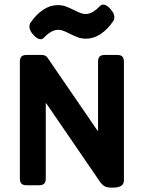

<svg xmlns="http://www.w3.org/2000/svg" viewBox="-20 -824 640 854"><path d="M310.1 -778.8Q327.6 -770 338.6 -765.9Q349.6 -761.7 361.3 -761.7Q391.1 -761.7 424.3 -796.9Q431.2 -803.7 439 -803.7Q453.1 -803.7 471.2 -784.2Q488.8 -764.6 488.8 -747.1Q488.8 -737.3 483.9 -730.5Q459 -693.4 427.7 -672.6Q396.5 -651.9 362.8 -651.9Q343.3 -651.9 327.1 -657.7Q311 -663.6 289.6 -674.3Q272 -683.1 261 -687.3Q250 -691.4 238.3 -691.4Q208.5 -691.4 175.3 -656.2Q168.5 -649.4 160.6 -649.4Q146.5 -649.4 128.4 -668.9Q110.8 -688.5 110.8 -706.1Q110.8 -715.8 115.7 -722.7Q140.6 -759.8 171.9 -780.5Q203.1 -801.3 236.8 -801.3Q256.3 -801.3 272.5 -795.4Q288.6 -789.6 310.1 -778.8ZM531.2 -548.8V-21.5Q531.2 -5.4 519 2.7Q506.8 10.7 477.5 10.7Q456.1 10.7 445.1 4.4Q434.1 -2 424.3 -16.1L185.5 -364.7H183.6V-30.8Q183.6 -14.2 176.5 -7.1Q169.4 0 152.8 0H99.1Q82.5 0 75.4 -7.1Q68.4 -14.2 68.4 -30.8V-548.8Q68.4 -565.4 75.4 -572.5Q82.5 -579.6 99.1 -579.6H164.6Q183.1 -579.6 190.9 -567.9L414.1 -242.2H416V-548.8Q416 -565.4 423.1 -572.5Q430.2 -579.6 446.8 -579.6H500.5Q517.1 -579.6 524.2 -572.5Q531.2 -565.4 531.2 -548.8Z"/></svg>

Font: Courier Prime Sans
Style: Bold
Weight: 700
Designer: Alan Dague-Greene
Foundry: Quote-Unquote Apps
Version: Version 3.020